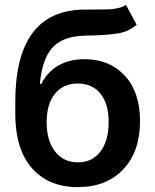

<svg xmlns="http://www.w3.org/2000/svg" viewBox="-20 -767 645 798"><path d="M503.4 -747.1 547.9 -664.1Q515.1 -635.7 470.9 -628.2Q426.8 -620.6 331.5 -618.7Q241.2 -616.7 198.2 -569.3Q155.3 -522 145.5 -418.5H151.9Q177.2 -468.8 223.1 -494.9Q269 -521 331.5 -521Q435.1 -521 498.5 -452.6Q562 -384.3 562 -263.7Q562 -137.2 492.2 -63.2Q422.4 10.7 303.2 10.7Q182.1 10.7 112.8 -68.1Q43.5 -147 43.5 -294.4V-343.3Q43.5 -723.1 328.1 -727.1Q346.2 -727.5 378.9 -727.5Q416 -727.5 432.4 -728Q448.7 -728.5 470 -733.2Q491.2 -737.8 503.4 -747.1ZM304.2 -92.3Q363.3 -92.3 397.5 -137.2Q431.6 -182.1 431.6 -259.8Q431.6 -335.4 397.5 -377.7Q363.3 -419.9 303.2 -419.9Q243.2 -419.9 208.7 -377.7Q174.3 -335.4 173.8 -259.8Q173.8 -182.6 208.7 -137.5Q243.7 -92.3 304.2 -92.3Z"/></svg>

Font: Interop SemBd
Style: Regular
Weight: 600
Designer: Rasmus Andersson, Google, Jang Haemin
Foundry: jhaemin
Version: Version 1.007